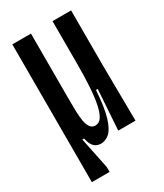

<svg xmlns="http://www.w3.org/2000/svg" viewBox="-169 -596 678 794"><g transform="rotate(-30 170.0 -199.0)"><path d="M27.3 130V-528H116.3V-199.7Q116.3 -176 117.2 -152.3Q118 -128.7 121.5 -108.8Q125 -89 133.7 -77.2Q142.3 -65.3 158 -65.3Q176 -65.3 187.7 -83Q199.3 -100.7 206.3 -134.3Q213.3 -168 216.3 -215.5Q219.3 -263 219.3 -323.3V-528H308V-274.3L310.7 0H228.3L241 -191.7H232.7Q227.3 -109.7 213.8 -66Q200.3 -22.3 181.5 -5.5Q162.7 11.3 139.7 11.3Q131.3 11.3 121.2 7.5Q111 3.7 102.7 -8Q94.3 -19.7 89.7 -42.3H81.3L112 107.3V130Z"/></g></svg>

Font: Bricolage Grotesque 96pt ExtraBold Condensed
Style: Regular
Weight: 800
Width: 3
Version: Version 1.001;gftools[0.9.33.dev8+g029e19f]